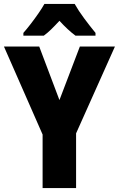

<svg xmlns="http://www.w3.org/2000/svg" viewBox="-20 -949 600 969"><path d="M280 -444 383 -714H560L364 -276V0H195V-270L0 -714H178ZM357 -929Q376 -895 405 -856Q434 -817 462 -783V-769H361Q342 -783 322 -801.5Q302 -820 280 -844Q257 -819 238 -800.5Q219 -782 201 -769H98V-783Q114 -801 134.5 -827.5Q155 -854 174 -881.5Q193 -909 204 -929Z"/></svg>

Font: Noto Sans Bengali Condensed ExtraBold
Style: Regular
Weight: 800
Width: 3
Designer: Joana Ranito - Universal Thirst; Jelle Bosma - Monotype Design Team
Foundry: Universal Thirst ehf.
Version: Version 3.000; ttfautohint (v1.8.4.7-5d5b)